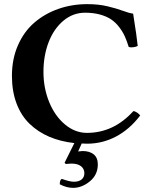

<svg xmlns="http://www.w3.org/2000/svg" viewBox="-20 -678 746 919"><path d="M294.9 106.9 289.1 101.1 335.9 6.8Q269.5 -0.5 215.8 -23.4Q162.1 -46.4 121.6 -85.4Q81.1 -124.5 59.1 -182.9Q37.1 -241.2 37.1 -314.9Q37.1 -395.5 65.9 -461.2Q94.7 -526.9 144.3 -569.6Q193.8 -612.3 259 -635.3Q324.2 -658.2 397.9 -658.2Q451.7 -658.2 494.6 -647.9Q537.6 -637.7 568.4 -626.2Q599.1 -614.7 617.2 -612.8Q635.3 -499.5 639.2 -458Q630.4 -453.6 617.9 -451.9Q605.5 -450.2 596.2 -453.1Q587.4 -481.4 577.6 -503.4Q567.9 -525.4 551 -547.6Q534.2 -569.8 512.9 -584.5Q491.7 -599.1 459.5 -608.2Q427.2 -617.2 387.2 -617.2Q329.1 -617.2 283.2 -578.6Q237.3 -540 212.6 -475.6Q188 -411.1 188 -334Q188 -256.8 215.3 -189.7Q242.7 -122.6 291 -82.3Q339.4 -42 396 -42Q523.9 -42 618.2 -146Q626 -146 636.5 -138.9Q647 -131.8 650.9 -125Q600.1 -58.6 535.2 -24.4Q470.2 9.8 397 9.8Q379.9 9.8 371.1 8.8L354 46.9Q367.7 44.9 375 44.9Q408.7 44.9 428.5 60.8Q448.2 76.7 448.2 108.9Q448.2 158.7 410.2 189.9Q372.1 221.2 330.1 221.2Q298.3 221.2 266.1 204.1Q266.1 182.6 275.9 178.2Q313.5 191.9 334 191.9Q356.9 191.9 370.4 181.2Q383.8 170.4 383.8 150.9Q383.8 130.4 367.9 117.7Q352.1 105 321.8 105Q314.5 105 294.9 106.9Z"/></svg>

Font: Common Serif
Style: Bold
Weight: 700
Designer: Philipp H. Poll, Khaled Hosny
Foundry: Stefan Peev, Context Ltd.
Version: Version 1.026